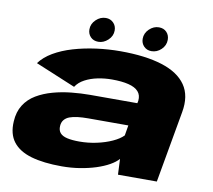

<svg xmlns="http://www.w3.org/2000/svg" viewBox="-82 -837 1039 937"><g transform="rotate(10 438.0 -368.0)"><path d="M281.5 7.5Q328.5 7.5 371.5 0.5Q414.5 -6.5 450.8 -18.2Q487 -30 514 -45.2Q541 -60.5 556 -77.5L559.5 0H752L815 -355Q830 -437.5 793.2 -490.5Q756.5 -543.5 673.8 -569.5Q591 -595.5 467.5 -595.5Q407.5 -595.5 348 -587.5Q288.5 -579.5 235 -563.8Q181.5 -548 140.2 -523.8Q99 -499.5 75.5 -467.5L274 -385Q289 -408.5 317.2 -423.5Q345.5 -438.5 380 -445.5Q414.5 -452.5 450.5 -452.5Q499.5 -452.5 532.8 -444.2Q566 -436 581.8 -418.2Q597.5 -400.5 594.5 -372.5L592 -360H357.5Q314 -360 266.5 -355.2Q219 -350.5 174.8 -338.2Q130.5 -326 94.8 -304.8Q59 -283.5 37.5 -249.5Q16 -215.5 13.5 -168Q9.5 -105.5 39.2 -66.8Q69 -28 130.2 -10.2Q191.5 7.5 281.5 7.5ZM345.5 -126.5Q309.5 -126.5 285.2 -132Q261 -137.5 249.8 -150.5Q238.5 -163.5 240 -185.5Q241 -203.5 250.8 -215.5Q260.5 -227.5 277.2 -233.8Q294 -240 317 -242.8Q340 -245.5 369 -245.5H567.5L559 -194.5Q540.5 -175.5 506.5 -160Q472.5 -144.5 430.5 -135.5Q388.5 -126.5 345.5 -126.5ZM352 -622Q378 -622 399.8 -642.2Q421.5 -662.5 421.5 -690Q421.5 -713 406.5 -728Q391.5 -743 369 -743Q342 -743 320.5 -722.5Q299 -702 299 -674.5Q299 -652 313.5 -637Q328 -622 352 -622ZM615 -622Q642.5 -622 663.5 -642.2Q684.5 -662.5 684.5 -690Q684.5 -713 670.2 -728Q656 -743 632 -743Q605.5 -743 584.2 -722.5Q563 -702 563 -674.5Q563 -652 577.8 -637Q592.5 -622 615 -622Z"/></g></svg>

Font: Anybody Expanded ExtraBold
Style: Italic
Weight: 800
Width: 7
Italic angle: -10°
Version: Version 1.113;gftools[0.9.25]